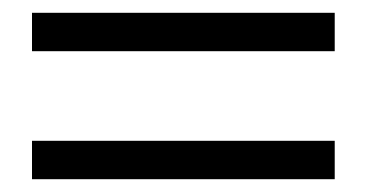

<svg xmlns="http://www.w3.org/2000/svg" viewBox="-20 -479 573 300"><path d="M503 -199H30V-259H503ZM503 -399H30V-459H503Z"/></svg>

Font: Source Serif 4 SmText
Style: Regular
Weight: 400
Designer: Frank Grießhammer
Foundry: Adobe
Version: Version 4.005;hotconv 1.1.0;makeotfexe 2.6.0